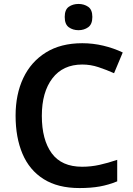

<svg xmlns="http://www.w3.org/2000/svg" viewBox="-20 -943 675 973"><path d="M397 -616Q299 -616 245.5 -546Q192 -476 192 -356Q192 -235 242 -166.5Q292 -98 396 -98Q441 -98 484 -107.5Q527 -117 574 -133V-24Q530 -6 485.5 2Q441 10 383 10Q273 10 201 -35.5Q129 -81 94 -163.5Q59 -246 59 -357Q59 -465 98 -547.5Q137 -630 212.5 -677Q288 -724 397 -724Q451 -724 503.5 -711.5Q556 -699 602 -677L558 -572Q520 -589 479.5 -602.5Q439 -616 397 -616ZM378 -923Q406 -923 427 -908.5Q448 -894 448 -857Q448 -820 427 -805Q406 -790 378 -790Q349 -790 328.5 -805Q308 -820 308 -857Q308 -894 328.5 -908.5Q349 -923 378 -923Z"/></svg>

Font: Noto Sans Malayalam SemiBold
Style: Regular
Weight: 600
Designer: Jelle Bosma - Monotype Design Team
Foundry: Monotype Imaging Inc.
Version: Version 2.104; ttfautohint (v1.8.4.7-5d5b)